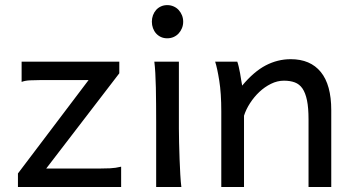

<svg xmlns="http://www.w3.org/2000/svg" viewBox="-20 -743 1402 763"><path d="M454.1 -498V-451.7L163.6 -73.2H373.5Q395 -73.2 417.2 -74.2Q439.5 -75.2 461.4 -80.6V0H51.3V-53.7L332 -424.8H141.6Q119.6 -424.8 99.6 -423.8Q79.6 -422.9 65.9 -417.5V-498Z M583.5 -656.7Q583.5 -670.4 587.9 -682.4Q592.3 -694.3 600.3 -703.4Q608.4 -712.4 619.6 -717.5Q630.9 -722.7 644.5 -722.7Q658.2 -722.7 669.9 -717.5Q681.6 -712.4 689.9 -703.4Q698.2 -694.3 703.1 -682.4Q708 -670.4 708 -656.7Q708 -643.1 703.1 -631.1Q698.2 -619.1 689.9 -610.1Q681.6 -601.1 669.9 -595.9Q658.2 -590.8 644.5 -590.8Q630.9 -590.8 619.6 -595.9Q608.4 -601.1 600.3 -610.1Q592.3 -619.1 587.9 -631.1Q583.5 -643.1 583.5 -656.7ZM690.9 -231.9Q690.9 -208.5 691.7 -176.5Q692.4 -144.5 693.6 -111.8Q694.8 -79.1 696.5 -49.3Q698.2 -19.5 700.7 0H600.6V-258.8Q600.6 -294.4 600.3 -329.1Q600.1 -363.8 599.4 -394.8Q598.6 -425.8 597.2 -452.4Q595.7 -479 593.3 -498H690.9Z M1206.1 0V-268.6Q1206.1 -314.5 1200 -344.2Q1193.8 -374 1181.9 -391.4Q1169.9 -408.7 1151.6 -415.5Q1133.3 -422.4 1108.4 -422.4Q1082 -422.4 1056.9 -409.9Q1031.7 -397.5 1010.7 -377.7Q989.7 -357.9 973.6 -333Q957.5 -308.1 949.7 -283.2V0H859.4V-300.3Q859.4 -372.6 851.3 -422.6Q843.3 -472.7 835 -498H922.9Q925.8 -490.2 928.7 -477.8Q931.6 -465.3 934.1 -451.7Q936.5 -438 938.5 -424.8L942.4 -402.8Q988.8 -458.5 1036.1 -483.2Q1083.5 -507.8 1135.3 -507.8Q1213.4 -507.8 1254.9 -456.8Q1296.4 -405.8 1296.4 -305.2V0Z"/></svg>

Font: Andika Am
Style: Regular
Weight: 400
Designer: Victor Gaultney, Annie Olsen, Julie Remington, Don Collingsworth, Eric Hays, Becca Hirsbrunner
Foundry: SIL International
Version: Version 5.000